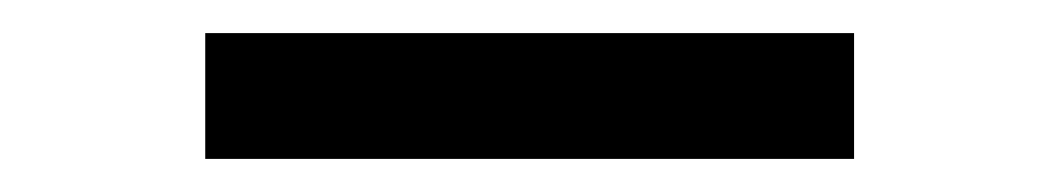

<svg xmlns="http://www.w3.org/2000/svg" viewBox="-20 -458 640 116"><path d="M104 -362V-438H496V-362Z"/></svg>

Font: Victor Mono Thin Medium
Style: Regular
Weight: 500
Monospace: yes
Version: Version 1.561;gftools[0.9.30]